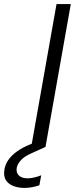

<svg xmlns="http://www.w3.org/2000/svg" viewBox="-116 -720 373 941"><path d="M37 0 161 -700H231L107 0ZM3 201Q-25 201 -49.5 192Q-74 183 -87 163Q-100 143 -94 109Q-90 86 -75.5 64.5Q-61 43 -34 23Q-7 3 36 -14L96 -38L107 0L43 29Q5 45 -12.5 64Q-30 83 -34 102Q-38 127 -23 140.5Q-8 154 19 154Q33 154 51 150Q69 146 86 139L77 188Q60 194 41 197.5Q22 201 3 201Z"/></svg>

Font: DM Sans 10pt Light
Style: Italic
Weight: 300
Italic angle: -10°
Version: Version 4.004;gftools[0.9.30]